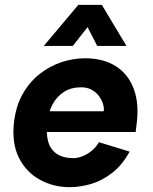

<svg xmlns="http://www.w3.org/2000/svg" viewBox="-20 -761 631 794"><path d="M268 13Q201 13 144.5 -18Q88 -49 58 -109Q28 -169 38 -256Q46 -324 74.5 -373.5Q103 -423 144.5 -455.5Q186 -488 234.5 -504Q283 -520 332 -520Q407 -520 458.5 -487.5Q510 -455 533 -394Q556 -333 545 -248L541 -215H138L148 -301H409Q411 -314 406 -331Q401 -348 389.5 -363.5Q378 -379 359.5 -389.5Q341 -400 316 -400Q274 -400 244.5 -381Q215 -362 197.5 -329.5Q180 -297 175 -256Q170 -210 179 -176.5Q188 -143 214.5 -125Q241 -107 285 -107Q300 -107 320 -114.5Q340 -122 358.5 -137Q377 -152 389 -173L516 -134Q486 -79 444.5 -46.5Q403 -14 357.5 -0.5Q312 13 268 13ZM161 -571 304 -741H401L503 -571H382L315 -702H384L281 -571Z"/></svg>

Font: Inclusive Sans
Style: Bold Italic
Weight: 700
Italic angle: -7°
Designer: Olivia King
Foundry: Olivia King
Version: Version 2.004